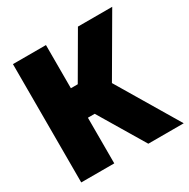

<svg xmlns="http://www.w3.org/2000/svg" viewBox="-166 -890 1022 1040"><g transform="rotate(-30 345.0 -370.0)"><path d="M49.5 0V-740H256V-470H299L456 -740H670.5L462.5 -383L690.5 0H469L298.5 -285.5H256V0Z"/></g></svg>

Font: Encode Sans SemiCondensed SemiCondensed Black
Style: Regular
Weight: 900
Width: 4
Designer: Multiple Designers
Foundry: Impallari Type
Version: Version 3.000; ttfautohint (v1.8.3) -l 8 -r 50 -G 200 -x 14 